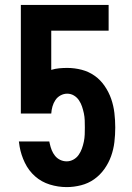

<svg xmlns="http://www.w3.org/2000/svg" viewBox="-20 -755 540 783"><path d="M252 8Q217 8 183 -2.5Q149 -13 123 -36Q97 -59 81.5 -91Q66 -123 60 -157L57 -178H181L183 -169Q186 -155 191 -142.5Q196 -130 204.5 -119.5Q213 -109 225.5 -103Q238 -97 252 -97Q266 -97 279 -104Q292 -111 300.5 -123Q309 -135 314 -149Q319 -163 322 -177.5Q325 -192 325.5 -206.5Q326 -221 326 -235Q326 -235 326 -235Q326 -235 326 -235Q326 -250 325.5 -264.5Q325 -279 322 -293Q319 -307 314.5 -320.5Q310 -334 302 -346Q294 -358 281.5 -365.5Q269 -373 254 -373Q240 -373 227 -366Q214 -359 206 -347Q198 -335 194 -321Q190 -307 189 -292H65V-735H423V-630H189V-470Q205 -475 221.5 -476.5Q238 -478 254 -478Q284 -478 313 -470.5Q342 -463 366 -446Q390 -429 407 -404Q424 -379 433.5 -351.5Q443 -324 446.5 -294.5Q450 -265 450 -235Q450 -205 446.5 -175.5Q443 -146 433 -118Q423 -90 405.5 -65.5Q388 -41 364 -24Q340 -7 310.5 0.5Q281 8 252 8Z"/></svg>

Font: Iosevka SS04 Extrabold
Style: Regular
Weight: 800
Monospace: yes
Designer: Belleve Invis
Foundry: Belleve Invis
Version: Version 19.0.0; ttfautohint (v1.8.4)